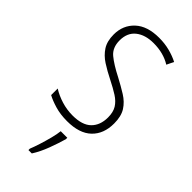

<svg xmlns="http://www.w3.org/2000/svg" viewBox="-244 -584 849 849"><g transform="rotate(45 180.5 -159.0)"><path d="M323 -130Q323 -65 284 -27.5Q245 10 168 10Q126 10 92.5 0Q59 -10 37 -22V-63Q64 -46 98 -35.5Q132 -25 168 -25Q228 -25 256.5 -53Q285 -81 285 -130Q285 -163 272 -184Q259 -205 234 -221Q209 -237 175 -254Q137 -273 107.5 -292Q78 -311 60.5 -338Q43 -365 43 -407Q43 -465 82.5 -502Q122 -539 196 -539Q231 -539 262 -531Q293 -523 318 -510L302 -477Q257 -505 195 -505Q143 -505 111.5 -480Q80 -455 80 -407Q80 -362 109 -338Q138 -314 191 -287Q227 -268 257.5 -249Q288 -230 305.5 -202.5Q323 -175 323 -130ZM221 70Q211 105 195.5 146.5Q180 188 159 221H138V212Q145 195 154 167Q163 139 170.5 110Q178 81 180 61H221Z"/></g></svg>

Font: Noto Sans Thai Cond ExtLt
Style: Regular
Weight: 200
Width: 3
Designer: Monotype Design Team
Foundry: Monotype Imaging Inc.
Version: Version 2.002; ttfautohint (v1.8.4.7-5d5b)